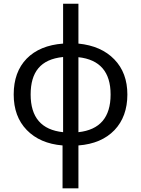

<svg xmlns="http://www.w3.org/2000/svg" viewBox="-20 -780 765 1040"><path d="M669.9 -268.1C669.9 -346.2 646.5 -409.7 599.1 -458.5C551.8 -507.3 487.3 -535.6 404.8 -543.9V-759.8H321.8V-543.9C237.3 -537.6 171.4 -510.3 124.5 -462.4C77.6 -414.1 54.2 -349.6 54.2 -268.1C54.2 -188.5 77.6 -124.5 125 -75.7C172.4 -26.9 236.8 1 318.8 7.8V240.2H404.8V7.8C488.3 1.5 553.2 -26.4 600.1 -75.2C646.5 -124 669.9 -188.5 669.9 -268.1ZM146 -268.1C146 -389.2 199.2 -459 321.8 -471.2V-64C204.6 -76.2 146 -144 146 -268.1ZM579.1 -268.1C579.1 -144.5 521 -76.7 404.8 -64V-470.2C521 -457.5 579.1 -390.1 579.1 -268.1Z"/></svg>

Font: Noto Reveo Sans
Style: Regular
Weight: 400
Designer: Monotype Design team
Foundry: Monotype Imaging Inc.
Version: Version 1.04